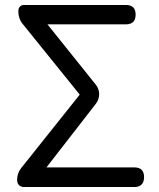

<svg xmlns="http://www.w3.org/2000/svg" viewBox="-20 -753 641 773"><path d="M290 -733H78C63 -733 54 -724 54 -709V-705C54 -688 60 -670 71 -657L301 -372L65 -76C55 -64 49 -46 49 -31V-28C49 -11 60 0 77 0H304H521C547 0 560 -14 560 -40C560 -66 547 -79 521 -79H167L365 -334C384 -358 384 -390 365 -413L171 -655H487C513 -655 526 -668 526 -694C526 -720 513 -733 487 -733Z"/></svg>

Font: GenSenRounded2 TW R
Style: Regular
Weight: 400
Version: Version 2.100;PS 2.1;hotconv 16.6.51;makeotf.lib2.5.65220 DE